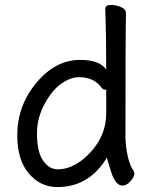

<svg xmlns="http://www.w3.org/2000/svg" viewBox="-20 -735 615 779"><path d="M214 -48Q283 -48 347 -117Q411 -186 411 -276V-367L412 -369Q412 -371 408 -371Q399 -371 393 -378Q362 -422 300 -422Q271 -422 239 -402.5Q207 -383 183 -349Q130 -274 130 -196Q130 -118 155 -83Q180 -48 214 -48ZM213 24Q144 24 97 -31Q50 -86 50 -186Q50 -306 127.5 -399Q205 -492 305 -492Q384 -492 411 -453Q411 -593 407 -699Q407 -715 431 -715Q450 -715 470.5 -706.5Q491 -698 491 -681Q489 -592 489 -185Q489 -143 498 -102.5Q507 -62 522 -42Q525 -36 525 -28Q525 -18 509.5 0Q494 18 477 18Q449 18 431.5 -36Q414 -90 414 -96Q342 24 213 24Z"/></svg>

Font: ToneOZ-Pinyin-WenKai-Medium
Style: Medium
Weight: 700
Designer: Fontworks Inc.
Foundry: ToneOZ
Version: Version 0.240331